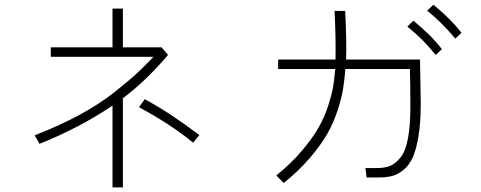

<svg xmlns="http://www.w3.org/2000/svg" viewBox="-20 -769 2040 814"><path d="M127 -195.3Q230.5 -235.4 315.4 -281.2Q400.4 -327.1 462.9 -376.5Q525.4 -425.8 557.6 -455.6Q589.8 -485.4 630.9 -528.3H195.3V-568.4H457V-732.4H501V-568.4H665L692.4 -536.1Q597.7 -424.8 501 -352.5V25.4H457V-321.3Q316.4 -226.6 147.5 -159.2ZM569.3 -314.5 593.8 -348.6Q703.1 -289.1 825.2 -196.3L798.8 -164.1Q705.1 -241.2 569.3 -314.5Z M1151.4 -25.4Q1213.9 -75.2 1260.3 -130.4Q1306.6 -185.5 1331.5 -229.5Q1356.4 -273.4 1372.6 -324.7Q1388.7 -376 1393.1 -406.2Q1397.5 -436.5 1401.4 -476.6H1159.2V-516.6H1402.3Q1404.3 -604.5 1398.4 -722.7H1443.4Q1450.2 -586.9 1447.3 -516.6H1760.7Q1760.7 -498 1762.2 -426.3Q1763.7 -354.5 1763.7 -329.1Q1763.7 -250 1754.4 -192.9Q1745.1 -135.7 1730 -102.1Q1714.8 -68.4 1690.9 -48.8Q1667 -29.3 1642.6 -22.9Q1618.2 -16.6 1585.9 -16.6H1534.2L1529.3 -56.6H1580.1Q1612.3 -56.6 1635.3 -66.4Q1658.2 -76.2 1678.7 -102.1Q1699.2 -127.9 1709.5 -181.6Q1719.7 -235.4 1719.7 -316.4Q1719.7 -423.8 1717.8 -476.6H1444.3Q1440.4 -430.7 1434.6 -392.6Q1428.7 -354.5 1411.1 -300.8Q1393.6 -247.1 1366.7 -200.2Q1339.8 -153.3 1292.5 -98.1Q1245.1 -43 1182.6 6.8ZM1791 -723.6 1817.4 -749Q1890.6 -689.5 1936.5 -629.9L1910.2 -605.5Q1850.6 -676.8 1791 -723.6ZM1707 -656.2 1732.4 -681.6Q1808.6 -619.1 1853.5 -560.5L1827.1 -536.1Q1774.4 -602.5 1707 -656.2Z"/></svg>

Font: Gothic A1 ExtraLight
Style: Regular
Weight: 275
Designer: HanYang I&C Co.,Ltd.
Foundry: HanYang I&C Co.,Ltd.
Version: Version 2.50